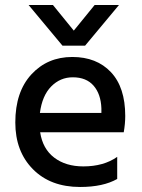

<svg xmlns="http://www.w3.org/2000/svg" viewBox="-20 -740 565 765"><path d="M447 -27Q391 5 299 5Q181 5 111 -66Q41 -137 41 -252Q41 -374 105 -443.5Q169 -513 268 -513Q365 -513 422 -452.5Q479 -392 479 -278Q479 -247 473 -213H140Q150 -147 196 -112Q242 -77 312 -77Q393 -77 447 -115ZM270 -432Q220 -432 184 -395.5Q148 -359 139 -290H384V-308Q382 -365 353 -398.5Q324 -432 270 -432ZM319 -558H229L94 -720H191L274 -618L357 -720H454Z"/></svg>

Font: Hind Madurai Medium
Style: Regular
Weight: 500
Designer: Jyotish Sonowal
Foundry: Indian Type Foundry
Version: Version 1.001;PS 1.0;hotconv 1.0.86;makeotf.lib2.5.63406; tt